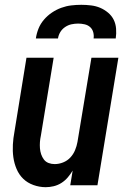

<svg xmlns="http://www.w3.org/2000/svg" viewBox="-20 -770 540 798"><path d="M170 8Q144 8 119 -1Q94 -10 76.5 -27Q59 -44 49 -67.5Q39 -91 35.5 -116.5Q32 -142 33.5 -169Q35 -196 40 -222L90 -530H203L150 -207Q147 -193 146 -180Q145 -167 146 -154Q147 -141 151 -129Q155 -117 162.5 -107Q170 -97 182 -92.5Q194 -88 207 -88Q225 -88 242.5 -95Q260 -102 272.5 -115.5Q285 -129 292 -146Q299 -163 302 -180L360 -530H472L385 0H272L282 -61Q273 -46 261.5 -32.5Q250 -19 235 -9.5Q220 0 203 4Q186 8 170 8ZM129 -610Q132 -631 140 -651Q148 -671 162.5 -688Q177 -705 195.5 -717.5Q214 -730 234.5 -737.5Q255 -745 276 -747.5Q297 -750 318 -750Q338 -750 358.5 -747.5Q379 -745 396.5 -737.5Q414 -730 429 -717.5Q444 -705 452.5 -688Q461 -671 462.5 -650.5Q464 -630 461 -610H369Q371 -623 367.5 -636Q364 -649 354.5 -657.5Q345 -666 331.5 -669Q318 -672 305 -672Q291 -672 277 -669Q263 -666 250.5 -657.5Q238 -649 230.5 -636.5Q223 -624 221 -610Z"/></svg>

Font: Iosevka Curly Oblique
Style: Bold
Weight: 700
Italic angle: -9°
Monospace: yes
Designer: Belleve Invis
Foundry: Belleve Invis
Version: Version 11.1.0; ttfautohint (v1.8.3)